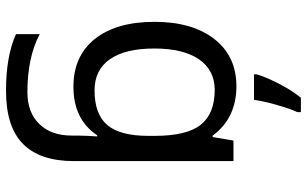

<svg xmlns="http://www.w3.org/2000/svg" viewBox="-216 -590 1046 655"><g transform="rotate(90 307.5 -263.0)"><path d="M275 -546Q328 -546 370.5 -526Q413 -506 443 -465H448L460 -536H530V9Q530 124 471.5 182Q413 240 290 240Q172 240 97 206V125Q176 167 295 167Q364 167 403.5 126.5Q443 86 443 16V-5Q443 -17 444 -39.5Q445 -62 446 -71H442Q388 10 276 10Q172 10 113.5 -63Q55 -136 55 -267Q55 -395 113.5 -470.5Q172 -546 275 -546ZM287 -472Q220 -472 183 -418.5Q146 -365 146 -266Q146 -167 182.5 -114.5Q219 -62 289 -62Q370 -62 407 -105.5Q444 -149 444 -246V-267Q444 -377 406 -424.5Q368 -472 287 -472ZM363 -754Q355 -737 346.5 -710.5Q338 -684 331 -656Q324 -628 321 -606H234V-615Q239 -633 251 -660Q263 -687 279.5 -715.5Q296 -744 314 -766H363Z"/></g></svg>

Font: Noto Sans Syriac Eastern
Style: Regular
Weight: 400
Designer: Patrick Giasson and the Monotype Design Team
Foundry: Monotype Imaging Inc.
Version: Version 3.001; ttfautohint (v1.8.4.7-5d5b)